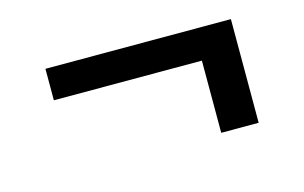

<svg xmlns="http://www.w3.org/2000/svg" viewBox="-48 -427 765 483"><g transform="rotate(-15 334.5 -186.0)"><path d="M576 -321V-51H478.5V-239H93V-321Z"/></g></svg>

Font: Merriweather 20pt
Style: Bold
Weight: 700
Version: Version 2.100